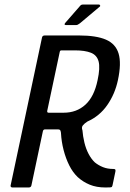

<svg xmlns="http://www.w3.org/2000/svg" viewBox="-20 -830 577 850"><path d="M35 0Q31 0 28.5 -2.5Q26 -5 27 -9L166 -664Q168 -673 178 -673H330Q406 -673 449 -654.5Q492 -636 505 -593Q518 -550 502 -475Q489 -414 455 -365Q421 -316 367 -292Q353 -283 346.5 -274.5Q340 -266 345 -253Q347 -227 353.5 -199.5Q360 -172 372 -149Q384 -126 400 -111Q416 -98 436 -90Q456 -82 482 -82Q488 -82 490 -80Q492 -78 491 -71L478 -9Q477 -5 475.5 -3Q474 -1 467.5 -0.5Q461 0 447 0Q407 0 377 -12.5Q347 -25 324 -46Q302 -67 286.5 -98Q271 -129 261.5 -166Q252 -203 250 -240Q250 -244 248 -250.5Q246 -257 238 -257H178Q175 -257 172.5 -254.5Q170 -252 169 -245L119 -9Q117 0 107 0ZM189 -339Q188 -331 195 -331H262Q319 -331 358 -366.5Q397 -402 412 -475Q424 -530 416.5 -558Q409 -586 382.5 -596.5Q356 -607 312 -607H253Q249 -607 247 -605.5Q245 -604 244 -598ZM317 -719H272Q266 -719 266 -722.5Q266 -726 270 -730L332 -801Q336 -806 339 -808Q342 -810 349 -810H418Q421 -810 423 -806.5Q425 -803 422 -801L334 -727Q329 -724 325.5 -721.5Q322 -719 317 -719Z"/></svg>

Font: Glory Medium
Style: Italic
Weight: 500
Italic angle: -12°
Version: Version 1.011